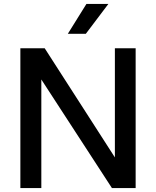

<svg xmlns="http://www.w3.org/2000/svg" viewBox="-20 -951 789 971"><path d="M83 0V-707H206L561 -155V-707H666V0H546L189 -549V0ZM323 -780 417 -931H528L414 -780Z"/></svg>

Font: Onest Medium
Style: Regular
Weight: 500
Designer: Dmitri Voloshin, Andrey Kudryavtsev
Foundry: Dmitri Voloshin, Andrey Kudryavtsev
Version: Version 1.000;gftools[0.9.33]